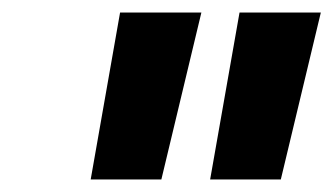

<svg xmlns="http://www.w3.org/2000/svg" viewBox="-20 -720 533 307"><path d="M363 -700H493L429 -433H316ZM172 -700H302L238 -433H125Z"/></svg>

Font: Overused Grotesk
Style: Bold Italic
Weight: 700
Italic angle: -10°
Version: Version 0.003